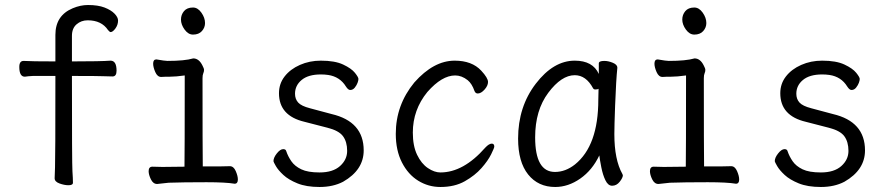

<svg xmlns="http://www.w3.org/2000/svg" viewBox="-20 -728 3540 766"><path d="M253 11Q237 11 217.5 4Q198 -3 198 -17Q198 -29 199.5 -60Q201 -91 201 -425H111Q91 -424 79 -422Q57 -422 57 -461Q57 -485 74 -485Q105 -483 201 -483V-589Q201 -666 270 -695Q301 -708 331 -708Q371 -708 397 -698Q423 -688 437 -673.5Q451 -659 451 -646Q451 -629 440.5 -614.5Q430 -600 421 -600Q418 -600 411 -608Q385 -647 330 -647Q304 -647 285.5 -631Q267 -615 267 -585V-483Q382 -483 421 -486Q445 -486 445 -446Q445 -423 429 -423Q409 -423 390.5 -424Q372 -425 267 -425Q267 -74 269 -45Q271 -16 271 1Q271 11 253 11Z M607 6Q591 6 582 -12.5Q573 -31 573 -45Q573 -63 588 -63L628 -62L716 -63Q717 -110 717 -427Q681 -422 658 -422Q635 -422 623 -421Q608 -421 599.5 -440.5Q591 -460 591 -474Q591 -491 604 -491Q638 -485 648 -485Q717 -485 751 -495Q774 -495 788 -466Q794 -455 794 -449Q794 -442 791 -435.5Q788 -429 788 -416Q788 -129 789 -64Q884 -64 897 -65Q912 -65 920.5 -45.5Q929 -26 929 -12Q929 5 916 5Q881 -1 804 -1Q709 -1 653 1ZM750 -590Q731 -590 716.5 -610Q702 -630 702 -650Q702 -669 714 -683.5Q726 -698 750 -698Q769 -698 783.5 -677.5Q798 -657 798 -636Q798 -618 785.5 -604Q773 -590 750 -590Z M1255 18Q1202 18 1166.5 3.5Q1131 -11 1110.5 -30Q1090 -49 1080.5 -65.5Q1071 -82 1071 -85Q1071 -99 1084.5 -116Q1098 -133 1110 -133Q1120 -133 1122 -125Q1129 -104 1142.5 -84.5Q1156 -65 1182 -52.5Q1208 -40 1255 -40Q1308 -40 1336.5 -65.5Q1365 -91 1365 -126Q1365 -162 1348.5 -184.5Q1332 -207 1286 -218.5Q1240 -230 1195 -242Q1093 -266 1093 -356Q1093 -394 1115.5 -423Q1138 -452 1176.5 -469Q1215 -486 1260 -486Q1316 -486 1349 -470.5Q1382 -455 1396 -437.5Q1410 -420 1410 -413Q1410 -407 1406.5 -397.5Q1403 -388 1395.5 -378.5Q1388 -369 1377 -369Q1369 -369 1360 -383Q1336 -422 1289 -429Q1275 -431 1260 -431Q1210 -431 1183.5 -409Q1157 -387 1157 -354Q1157 -333 1169.5 -319Q1182 -305 1217 -296L1303 -273Q1431 -243 1431 -128Q1431 -50 1349 -3Q1309 18 1255 18Z M1737 18Q1689 18 1648.5 -7Q1608 -32 1583.5 -80Q1559 -128 1559 -194Q1559 -309 1633 -399Q1710 -486 1794 -486Q1863 -486 1900 -446Q1927 -417 1927 -401Q1927 -386 1913 -370.5Q1899 -355 1886 -355Q1877 -355 1873 -365Q1863 -394 1846 -408Q1822 -427 1796 -427Q1743 -427 1685 -361Q1627 -290 1627 -199Q1627 -146 1644 -110.5Q1661 -75 1687 -57.5Q1713 -40 1737 -40Q1829 -40 1916 -139Q1931 -155 1942 -155Q1952 -155 1952 -143Q1952 -138 1939.5 -112.5Q1927 -87 1901 -57.5Q1875 -28 1834.5 -5Q1794 18 1737 18Z M2195 18Q2127 18 2087 -32Q2047 -82 2047 -175Q2047 -302 2117.5 -394Q2188 -486 2273 -486Q2345 -486 2369 -433V-475Q2369 -485 2391 -485Q2407 -485 2425 -477.5Q2443 -470 2443 -458Q2438 -411 2434 -306Q2431 -225 2431 -193Q2431 -91 2463 -34L2465 -29Q2465 -19 2452.5 -3Q2440 13 2422 13Q2406 13 2395.5 -8.5Q2385 -30 2379 -60.5Q2373 -91 2371 -108Q2343 -49 2295 -15.5Q2247 18 2195 18ZM2194 -42Q2236 -42 2274 -72Q2367 -147 2367 -330Q2367 -356 2368 -374Q2365 -371 2355 -371Q2349 -371 2346 -376Q2318 -428 2273 -428Q2220 -428 2167.5 -358Q2115 -288 2115 -180Q2115 -42 2194 -42Z M2607 6Q2591 6 2582 -12.5Q2573 -31 2573 -45Q2573 -63 2588 -63L2628 -62L2716 -63Q2717 -110 2717 -427Q2681 -422 2658 -422Q2635 -422 2623 -421Q2608 -421 2599.5 -440.5Q2591 -460 2591 -474Q2591 -491 2604 -491Q2638 -485 2648 -485Q2717 -485 2751 -495Q2774 -495 2788 -466Q2794 -455 2794 -449Q2794 -442 2791 -435.5Q2788 -429 2788 -416Q2788 -129 2789 -64Q2884 -64 2897 -65Q2912 -65 2920.5 -45.5Q2929 -26 2929 -12Q2929 5 2916 5Q2881 -1 2804 -1Q2709 -1 2653 1ZM2750 -590Q2731 -590 2716.5 -610Q2702 -630 2702 -650Q2702 -669 2714 -683.5Q2726 -698 2750 -698Q2769 -698 2783.5 -677.5Q2798 -657 2798 -636Q2798 -618 2785.5 -604Q2773 -590 2750 -590Z M3255 18Q3202 18 3166.5 3.5Q3131 -11 3110.5 -30Q3090 -49 3080.5 -65.5Q3071 -82 3071 -85Q3071 -99 3084.5 -116Q3098 -133 3110 -133Q3120 -133 3122 -125Q3129 -104 3142.5 -84.5Q3156 -65 3182 -52.5Q3208 -40 3255 -40Q3308 -40 3336.5 -65.5Q3365 -91 3365 -126Q3365 -162 3348.5 -184.5Q3332 -207 3286 -218.5Q3240 -230 3195 -242Q3093 -266 3093 -356Q3093 -394 3115.5 -423Q3138 -452 3176.5 -469Q3215 -486 3260 -486Q3316 -486 3349 -470.5Q3382 -455 3396 -437.5Q3410 -420 3410 -413Q3410 -407 3406.5 -397.5Q3403 -388 3395.5 -378.5Q3388 -369 3377 -369Q3369 -369 3360 -383Q3336 -422 3289 -429Q3275 -431 3260 -431Q3210 -431 3183.5 -409Q3157 -387 3157 -354Q3157 -333 3169.5 -319Q3182 -305 3217 -296L3303 -273Q3431 -243 3431 -128Q3431 -50 3349 -3Q3309 18 3255 18Z"/></svg>

Font: LXGW WenKai Mono TC
Style: Regular
Weight: 400
Designer: LXGW / Fontworks Inc.
Foundry: LXGW / Fontworks Inc.
Version: Version 1.330